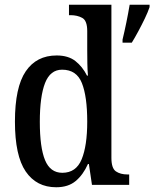

<svg xmlns="http://www.w3.org/2000/svg" viewBox="-20 -780 651 810"><path d="M217 10Q134 10 88.5 -56.5Q43 -123 43 -267Q43 -412 88.5 -479Q134 -546 219 -546Q268 -546 298 -522.5Q328 -499 347 -461H351Q349 -485 348.5 -513.5Q348 -542 348 -569V-649Q348 -693 327 -704.5Q306 -716 278 -716H271V-760H450V-114Q450 -70 469 -57Q488 -44 518 -44H525V0H368L355 -88H351Q331 -43 299.5 -16.5Q268 10 217 10ZM243 -51Q301 -51 324.5 -108Q348 -165 348 -267Q348 -373 325.5 -429.5Q303 -486 242 -486Q192 -486 170 -429.5Q148 -373 148 -266Q148 -158 170 -104.5Q192 -51 243 -51ZM497 -613Q505 -646 513 -685Q521 -724 527 -760H611V-750Q604 -729 591 -702Q578 -675 563.5 -648Q549 -621 536 -600H497Z"/></svg>

Font: Noto Serif Tamil Condensed Medium
Style: Italic
Weight: 500
Width: 3
Italic angle: -12°
Designer: Indian Type Foundry, Tom Grace, and the Monotype Design Team
Foundry: Monotype Imaging Inc.
Version: Version 2.003; ttfautohint (v1.8.4.7-5d5b)